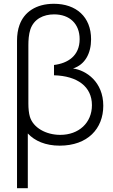

<svg xmlns="http://www.w3.org/2000/svg" viewBox="-20 -755 595 1015"><path d="M70 -540V240H127V-49.5C163.5 -10 220.5 15 295.5 15C443 15 526 -74.5 526 -196C526 -322.5 435.5 -383.5 366 -393C429.5 -413 461.5 -473 461.5 -547.5C461.5 -666 382.5 -735 265 -735C171 -735 107.5 -691.5 83 -622.5C74.5 -599.5 70 -571 70 -540ZM130 -207.5V-516.5C130 -542.5 132 -573.5 140.5 -599.5C159.5 -655 210 -679 266 -679C348.5 -679 401 -629 401 -548C401 -460 339 -420.5 265.5 -411.5V-357C389 -353.5 466 -297.5 466 -199C466 -105.5 396.5 -42 298.5 -42C223.5 -42 155.5 -79.5 138 -138C132.5 -156 130 -181.5 130 -207.5Z"/></svg>

Font: Eudonet Light
Style: Regular
Weight: 300
Designer: Mikhail Sharanda
Foundry: Mikhail Sharanda
Version: Version 4.503;Glyphs 3.1.2 (3151)